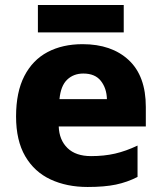

<svg xmlns="http://www.w3.org/2000/svg" viewBox="-20 -735 643 765"><path d="M309 -559Q425 -559 493 -495.5Q561 -432 561 -309V-231H214Q216 -177 249 -145Q282 -113 343 -113Q395 -113 438.5 -123Q482 -133 528 -155V-30Q487 -9 441.5 0.5Q396 10 329 10Q246 10 181.5 -20Q117 -50 80.5 -112.5Q44 -175 44 -271Q44 -368 77 -432Q110 -496 169.5 -527.5Q229 -559 309 -559ZM312 -442Q273 -442 247.5 -417.5Q222 -393 217 -340H406Q405 -383 382 -412.5Q359 -442 312 -442ZM473 -715V-606H131V-715Z"/></svg>

Font: Noto Sans Sinhala UI ExtraBold
Style: Regular
Weight: 800
Designer: Jelle Bosma - Monotype Design Team
Foundry: Monotype Imaging Inc.
Version: Version 2.006; ttfautohint (v1.8.4.7-5d5b)